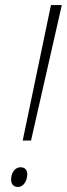

<svg xmlns="http://www.w3.org/2000/svg" viewBox="-20 -734 265 761"><path d="M70 -177H103L225 -714H182ZM51 7C75 7 88 -20 88 -43C88 -60 79 -71 62 -71C36 -71 24 -45 24 -22C24 -4 34 7 51 7Z"/></svg>

Font: Noto Sans SemiCondensed ExtraLight
Style: Italic
Weight: 200
Width: 4
Italic angle: -12°
Designer: Monotype Design Team
Foundry: Monotype Imaging Inc.
Version: Version 2.013